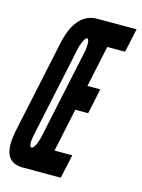

<svg xmlns="http://www.w3.org/2000/svg" viewBox="-116 -801 640 866"><g transform="rotate(15 204.5 -367.5)"><path d="M255 0 279 -111H196L239 -313H299L324 -431H264L305 -624H388L412 -735H228C154 -735 114 -671 96 -584L4 -151C-13 -66 -3 -4 71 0ZM122 -151C120 -143 107 -97 92 -97C82 -97 81 -124 87 -151L179 -584C182 -600 197 -638 207 -638C220 -638 216 -595 214 -584Z"/></g></svg>

Font: League Gothic Condensed Italic
Style: Regular
Weight: 400
Width: 3
Designer: Tyler Finck
Foundry: The League of Moveable Type
Version: Version 1.001;PS 001.001;hotconv 1.0.56;makeotf.lib2.0.21325